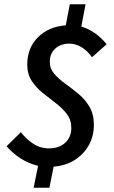

<svg xmlns="http://www.w3.org/2000/svg" viewBox="-20 -772 534 902"><path d="M138 110 159 7Q116 -3 77.5 -27.5Q39 -52 11 -85L78 -151Q101 -121 134.5 -98Q168 -75 210 -75Q258 -75 286.5 -101.5Q315 -128 315 -171Q315 -209 294 -236.5Q273 -264 242 -287.5Q211 -311 180.5 -335.5Q150 -360 129 -392Q108 -424 108 -469Q108 -546 158 -596.5Q208 -647 289 -653L308 -752H382L362 -647Q397 -637 427 -615.5Q457 -594 481 -564L412 -503Q393 -531 365 -549Q337 -567 306 -567Q265 -567 239.5 -543.5Q214 -520 214 -482Q214 -449 235 -425Q256 -401 286.5 -379Q317 -357 348 -331.5Q379 -306 400 -271Q421 -236 421 -186Q421 -133 397.5 -90.5Q374 -48 332 -21Q290 6 232 11L212 110Z"/></svg>

Font: Source Sans Pro SemiBold
Style: Italic
Weight: 600
Italic angle: -11°
Designer: Paul D. Hunt
Foundry: Adobe Systems Incorporated
Version: Version 1.095;hotconv 1.0.109;makeotfexe 2.5.65596